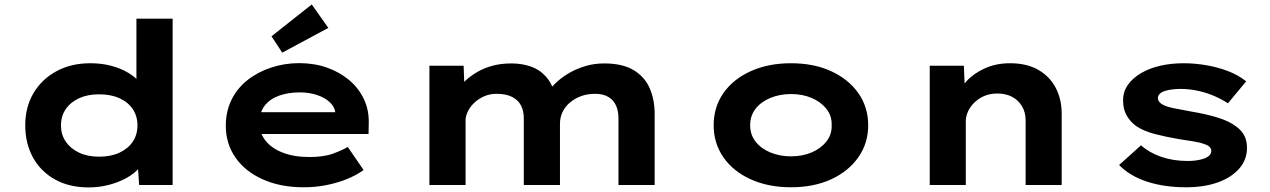

<svg xmlns="http://www.w3.org/2000/svg" viewBox="-20 -823 5651 854"><path d="M374.1 10.6Q288.5 10.6 225.2 -24.4Q161.8 -59.4 127 -122Q92.3 -184.6 92.3 -265.3Q92.3 -346.4 128.8 -408.5Q165.4 -470.6 230.9 -506.2Q296.4 -541.7 381.6 -541.7Q431.8 -541.7 474.3 -530.5Q516.9 -519.2 549.9 -499.5Q582.9 -479.8 602.4 -455.9Q622 -432.1 625.5 -406.5L586.8 -397.6V-740H747.8V0H598.9L589.7 -135L621.8 -124.8Q618.9 -99.7 598.6 -75.5Q578.3 -51.4 544.1 -32.2Q509.9 -13 466.3 -1.2Q422.6 10.6 374.1 10.6ZM421 -126.1Q473.3 -126.1 511.6 -144Q549.9 -162 570.7 -193Q591.4 -224.1 591.4 -265.3Q591.4 -306.5 570.7 -337.6Q549.9 -368.6 511.6 -386.1Q473.3 -403.5 421 -403.5Q369.4 -403.5 331.6 -386.1Q293.7 -368.6 272.5 -337.6Q251.2 -306.5 251.2 -265.3Q251.2 -224.1 272.5 -193Q293.7 -162 331.6 -144Q369.4 -126.1 421 -126.1Z M1330.9 10Q1227 10 1148.4 -25.4Q1069.8 -60.7 1027 -122.7Q984.3 -184.6 984.3 -263.3Q984.3 -327.2 1009.5 -378.7Q1034.8 -430.2 1080.1 -466.2Q1125.4 -502.2 1185.2 -522.2Q1245 -542.2 1311 -542.2Q1377.6 -542.2 1434.2 -522.3Q1490.7 -502.4 1533.2 -466.7Q1575.6 -431 1598.7 -381.9Q1621.8 -332.8 1620.2 -274L1619.2 -227H1094.9L1071.9 -323.9H1488.8L1471.6 -301.9V-322.4Q1468.3 -348.9 1446 -369.2Q1423.8 -389.5 1389.1 -400.8Q1354.5 -412.1 1313.3 -412.1Q1263.1 -412.1 1222.3 -397.9Q1181.6 -383.6 1157.7 -353.5Q1133.9 -323.4 1133.9 -275.5Q1133.9 -231.8 1160.8 -197.6Q1187.7 -163.4 1237.9 -144Q1288.1 -124.6 1355.4 -124.6Q1420.2 -124.6 1461.1 -139.6Q1502 -154.6 1526.8 -169.5L1597.3 -66.6Q1561.9 -41.7 1518.8 -24.8Q1475.7 -8 1428.5 1Q1381.3 10 1330.9 10ZM1235.4 -588.8 1187.6 -661.6 1366.7 -803.2 1440.4 -698.9Z M1890 0V-530.7H2042.2L2046.8 -405.8L2010.5 -420.3Q2027 -442.7 2050.2 -464.2Q2073.4 -485.7 2103.8 -503.3Q2134.1 -520.9 2171.7 -530.9Q2209.4 -540.9 2254.6 -540.9Q2300.9 -540.9 2340.5 -527.3Q2380.1 -513.8 2408.6 -481.9Q2437 -450.1 2449.9 -397.1L2411.3 -402.4L2419.4 -417.6Q2436.6 -440.5 2461.2 -462.4Q2485.9 -484.2 2517.5 -501.6Q2549.2 -519.1 2587 -530Q2624.9 -540.9 2667.3 -540.9Q2748.6 -540.9 2798 -511.3Q2847.3 -481.7 2869.6 -431Q2891.8 -380.3 2891.8 -316.6V0H2730.9V-297.3Q2730.9 -328.7 2720.2 -353.1Q2709.5 -377.6 2686.3 -391.6Q2663 -405.7 2626.8 -405.7Q2593.2 -405.7 2565.1 -395.6Q2537 -385.4 2515.5 -367.3Q2493.9 -349.2 2482.3 -325Q2470.7 -300.8 2470.7 -273.3V0H2309.8V-298.1Q2309.8 -329.7 2297.4 -353.7Q2285 -377.7 2258.2 -391.7Q2231.5 -405.7 2188.5 -405.7Q2158 -405.7 2132.6 -394.3Q2107.2 -382.9 2088.6 -365Q2070.1 -347.1 2060.5 -326.4Q2050.8 -305.7 2050.8 -288.1V0Z M3498.2 10Q3397.5 10 3319.4 -25.3Q3241.3 -60.6 3197.8 -123.1Q3154.3 -185.7 3154.3 -265.9Q3154.3 -347 3197.8 -409.1Q3241.3 -471.2 3319.4 -506.5Q3397.5 -541.7 3498.2 -541.7Q3599.5 -541.7 3676.6 -506.5Q3753.6 -471.2 3797.6 -409.1Q3841.6 -347 3841.6 -265.9Q3841.6 -185.7 3797.6 -123.1Q3753.6 -60.6 3676.6 -25.3Q3599.5 10 3498.2 10ZM3498.8 -127.6Q3549.7 -127.6 3590.6 -145.2Q3631.4 -162.7 3656 -194Q3680.6 -225.4 3679.2 -265.9Q3680.6 -307.4 3656 -338.5Q3631.4 -369.6 3590.6 -387.1Q3549.7 -404.7 3498.8 -404.7Q3447.7 -404.7 3405.8 -387.1Q3363.9 -369.6 3340.1 -338.3Q3316.3 -307 3316.7 -265.9Q3316.3 -225.4 3340.1 -194Q3363.9 -162.7 3405.8 -145.2Q3447.7 -127.6 3498.8 -127.6Z M4115.4 0V-530.7H4267.2L4272.9 -393.7L4230.2 -383.6Q4245.6 -425.6 4278.4 -461.2Q4311.3 -496.9 4361.1 -519.3Q4410.9 -541.7 4472.3 -541.7Q4546.6 -541.7 4597.6 -512.7Q4648.6 -483.6 4675.5 -432.8Q4702.3 -382 4702.3 -317V0H4541.9V-286.9Q4541.9 -323.5 4525.7 -350.6Q4509.5 -377.7 4481.6 -392.4Q4453.7 -407.1 4416.6 -407.1Q4382.9 -407.1 4357.1 -395.7Q4331.3 -384.3 4312.8 -365.8Q4294.3 -347.3 4285.1 -326Q4275.8 -304.7 4275.8 -283.8V0H4196.1Q4158.7 0 4138.6 0Q4118.4 0 4115.4 0Z M5255.5 10Q5159 10 5082.1 -15Q5005.3 -40 4957.7 -89.1L5055.2 -176.7Q5091.1 -144.3 5144.6 -125.6Q5198.1 -107 5262.7 -107Q5282.1 -107 5300.3 -109.4Q5318.5 -111.9 5333.9 -117.1Q5349.3 -122.3 5358.5 -131Q5367.7 -139.6 5367.7 -151.8Q5367.7 -172.3 5336.8 -182.1Q5317.2 -189.5 5286.1 -194.5Q5254.9 -199.5 5222.4 -204.4Q5160.6 -215.2 5113.7 -227.7Q5066.8 -240.2 5034.1 -261.9Q5006.9 -281.6 4991.2 -309.5Q4975.4 -337.4 4975.4 -376.5Q4975.4 -415.6 4997 -445.9Q5018.6 -476.3 5055.6 -497.9Q5092.6 -519.6 5141.1 -530.7Q5189.7 -541.7 5244 -541.7Q5293.9 -541.7 5345.1 -533Q5396.3 -524.3 5442.3 -506.7Q5488.2 -489 5522.9 -461.2L5441.7 -363.5Q5417.8 -379.6 5383.8 -394.7Q5349.7 -409.9 5310.2 -418.7Q5270.6 -427.5 5231.2 -427.5Q5211.8 -427.5 5194.2 -425.3Q5176.7 -423.2 5161.8 -418.5Q5146.9 -413.8 5138.5 -405.6Q5130.1 -397.4 5130.1 -386.3Q5130.1 -378.3 5135.1 -371.5Q5140.1 -364.6 5149.2 -358.9Q5166.2 -348.8 5199.7 -341.9Q5233.2 -334.9 5275.4 -327.5Q5348.4 -315.2 5399.1 -299.1Q5449.9 -282.9 5480 -259.2Q5504.3 -241 5515.4 -218.3Q5526.5 -195.5 5526.5 -165.6Q5526.5 -112.6 5492 -73.1Q5457.5 -33.6 5396.9 -11.8Q5336.3 10 5255.5 10Z"/></svg>

Font: Lexend Peta
Style: Regular
Weight: 400
Designer: Bonnie Shaver-Troup, Thomas Jockin
Foundry: Lexend
Version: Version 1.007